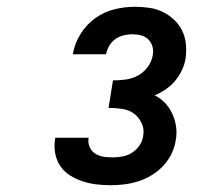

<svg xmlns="http://www.w3.org/2000/svg" viewBox="-20 -863 640 566"><path d="M306 -317Q285 -317 264 -319.5Q243 -322 223.5 -328.5Q204 -335 187 -345.5Q170 -356 158.5 -372.5Q147 -389 143 -409.5Q139 -430 142 -451L143 -457H241V-455Q239 -441 244.5 -429Q250 -417 261 -410Q272 -403 285.5 -401Q299 -399 313 -399Q327 -399 342 -402Q357 -405 369.5 -413Q382 -421 391 -434Q400 -447 402 -462Q406 -482 397.5 -500Q389 -518 374.5 -528.5Q360 -539 340 -542Q320 -545 300 -545L313 -626Q331 -626 350 -628.5Q369 -631 386 -640Q403 -649 415 -665Q427 -681 430 -699Q433 -713 429.5 -725.5Q426 -738 417.5 -746.5Q409 -755 396.5 -758.5Q384 -762 371 -762Q358 -762 345 -759Q332 -756 320.5 -748Q309 -740 302 -728Q295 -716 293 -704V-703H195V-705Q200 -735 217.5 -763Q235 -791 261 -809.5Q287 -828 317 -835.5Q347 -843 377 -843Q399 -843 420 -840Q441 -837 459.5 -828Q478 -819 493 -805Q508 -791 517 -772.5Q526 -754 528 -732.5Q530 -711 527 -690Q524 -672 516 -655.5Q508 -639 496.5 -625Q485 -611 469 -600Q453 -589 436 -582Q454 -573 467 -559Q480 -545 488 -527.5Q496 -510 499 -490Q502 -470 498 -449Q495 -429 485.5 -409.5Q476 -390 461 -374Q446 -358 427 -346.5Q408 -335 387.5 -328.5Q367 -322 346.5 -319.5Q326 -317 306 -317Z"/></svg>

Font: Iosevka Extrabold Extended
Style: Italic
Weight: 800
Width: 7
Italic angle: -9°
Monospace: yes
Designer: Belleve Invis
Foundry: Belleve Invis
Version: Version 32.5.0; ttfautohint (v1.8.4)